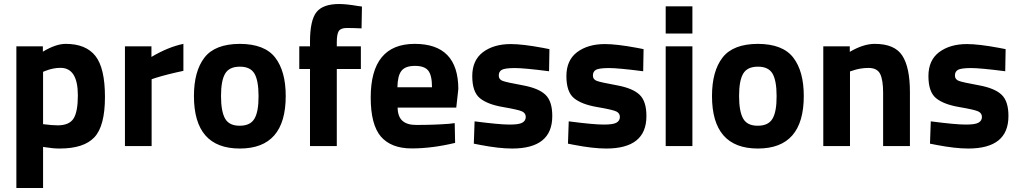

<svg xmlns="http://www.w3.org/2000/svg" viewBox="-20 -732 5107 962"><path d="M283.2 -392.1Q246.1 -392.1 208 -377L195.8 -372.1V-109.9Q240.7 -104 269 -104Q327.1 -104 348.6 -138.2Q370.1 -172.4 370.1 -253.9Q370.1 -392.1 283.2 -392.1ZM62 210V-500H194.8V-473.1Q259.8 -512.2 309.1 -512.2Q410.2 -512.2 458 -451.7Q505.9 -391.1 505.9 -246.1Q505.9 -101.1 453.1 -44.4Q400.4 12.2 278.8 12.2Q245.6 12.2 208 5.9L195.8 3.9V210Z M606 0V-500H738.8V-446.8Q822.8 -496.6 898.9 -512.2V-377Q817.9 -359.9 759.8 -341.8L739.7 -335V0Z M1181.6 -102.1Q1234.9 -102.1 1255.4 -138.2Q1275.9 -173.8 1275.4 -251Q1275.4 -328.1 1254.9 -363.3Q1233.9 -398.4 1181.2 -397.9Q1128.4 -397.9 1107.9 -362.8Q1087.4 -328.1 1087.4 -251Q1087.4 -173.8 1107.9 -137.7Q1128.4 -101.6 1181.6 -102.1ZM1181.6 -512.2Q1306.2 -511.7 1358.9 -443.4Q1411.6 -375 1411.6 -251Q1411.6 12.2 1181.6 12.2Q951.7 12.2 951.7 -251Q951.7 -375 1004.4 -443.4Q1057.1 -511.7 1181.6 -512.2Z M1667.5 -386.2V0H1533.2V-386.2H1479.5V-500H1533.2V-522Q1533.2 -629.9 1565.4 -670.9Q1597.7 -711.9 1679.2 -711.9Q1715.3 -711.9 1772.5 -702.1L1793.5 -699.2L1791.5 -589.8Q1748 -591.8 1717.8 -591.8Q1687.5 -591.8 1677.2 -576.2Q1667.5 -560.1 1667.5 -521V-500H1788.1V-386.2Z M2144.5 -294.9Q2144.5 -355 2125.5 -378.4Q2106.9 -401.9 2059.1 -401.9Q2011.2 -401.9 1991.7 -377.4Q1972.2 -353 1971.2 -294.9ZM2064.5 -106Q2157.2 -106 2230.5 -111.8L2258.3 -115.2L2260.3 -16.1Q2145 11.7 2042.5 11.7Q1939.9 11.7 1888.2 -47.9Q1837.4 -107.9 1837.4 -243.2Q1837.4 -512.2 2058.1 -512.2Q2275.9 -512.2 2276.4 -286.1L2266.1 -192.9H1972.2Q1973.1 -147 1996.6 -126.5Q2020 -106 2064.5 -106Z M2557.6 -391.1Q2508.3 -390.6 2493.7 -381.8Q2479 -373 2479 -353.5Q2479 -334 2498.5 -326.7Q2518.1 -319.3 2598.6 -304.7Q2679.2 -290 2713.4 -256.8Q2747.6 -223.6 2747.1 -149.9Q2747.1 12.2 2545.9 12.2Q2480 12.2 2386.2 -5.9L2354 -12.2L2357.9 -124Q2481.9 -107.9 2530.8 -107.9Q2579.6 -107.4 2596.7 -117.2Q2614.3 -127 2614.3 -146Q2614.3 -165 2595.7 -173.8Q2577.1 -182.6 2499.5 -195.8Q2422.4 -209 2384.3 -240.2Q2346.2 -271.5 2346.2 -350.6Q2346.2 -430.2 2399.9 -470.7Q2454.1 -511.2 2539.1 -511.2Q2598.1 -511.2 2700.2 -492.2L2732.9 -485.8L2731 -375Q2606.9 -391.1 2557.6 -391.1Z M3029.3 -391.1Q2980 -390.6 2965.3 -381.8Q2950.7 -373 2950.7 -353.5Q2950.7 -334 2970.2 -326.7Q2989.7 -319.3 3070.3 -304.7Q3150.9 -290 3185.1 -256.8Q3219.2 -223.6 3218.8 -149.9Q3218.8 12.2 3017.6 12.2Q2951.7 12.2 2857.9 -5.9L2825.7 -12.2L2829.6 -124Q2953.6 -107.9 3002.4 -107.9Q3051.3 -107.4 3068.4 -117.2Q3085.9 -127 3085.9 -146Q3085.9 -165 3067.4 -173.8Q3048.8 -182.6 2971.2 -195.8Q2894 -209 2856 -240.2Q2817.9 -271.5 2817.9 -350.6Q2817.9 -430.2 2871.6 -470.7Q2925.8 -511.2 3010.7 -511.2Q3069.8 -511.2 3171.9 -492.2L3204.6 -485.8L3202.6 -375Q3078.6 -391.1 3029.3 -391.1Z M3315.4 -564V-700.2H3449.2V-564ZM3315.4 0V-500H3449.2V0Z M3777.3 -102.1Q3830.6 -102.1 3851.1 -138.2Q3871.6 -173.8 3871.1 -251Q3871.1 -328.1 3850.6 -363.3Q3829.6 -398.4 3776.9 -397.9Q3724.1 -397.9 3703.6 -362.8Q3683.1 -328.1 3683.1 -251Q3683.1 -173.8 3703.6 -137.7Q3724.1 -101.6 3777.3 -102.1ZM3777.3 -512.2Q3901.9 -511.7 3954.6 -443.4Q4007.3 -375 4007.3 -251Q4007.3 12.2 3777.3 12.2Q3547.4 12.2 3547.4 -251Q3547.4 -375 3600.1 -443.4Q3652.8 -511.7 3777.3 -512.2Z M4238.8 0H4105V-500H4237.8V-472.2Q4305.7 -512.2 4362.8 -512.2Q4462.9 -512.2 4501 -453.1Q4539.1 -394 4539.1 -271V0H4404.8V-267.1Q4404.8 -331.1 4390.1 -361.3Q4375 -391.6 4332 -391.6Q4289.1 -391.6 4251 -377.9L4238.8 -374Z M4843.3 -391.1Q4793.9 -390.6 4779.3 -381.8Q4764.6 -373 4764.6 -353.5Q4764.6 -334 4784.2 -326.7Q4803.7 -319.3 4884.3 -304.7Q4964.8 -290 4999 -256.8Q5033.2 -223.6 5032.7 -149.9Q5032.7 12.2 4831.5 12.2Q4765.6 12.2 4671.9 -5.9L4639.6 -12.2L4643.6 -124Q4767.6 -107.9 4816.4 -107.9Q4865.2 -107.4 4882.3 -117.2Q4899.9 -127 4899.9 -146Q4899.9 -165 4881.3 -173.8Q4862.8 -182.6 4785.2 -195.8Q4708 -209 4669.9 -240.2Q4631.8 -271.5 4631.8 -350.6Q4631.8 -430.2 4685.5 -470.7Q4739.7 -511.2 4824.7 -511.2Q4883.8 -511.2 4985.8 -492.2L5018.6 -485.8L5016.6 -375Q4892.6 -391.1 4843.3 -391.1Z"/></svg>

Font: TitilliumWeb-Bold
Style: Bold
Weight: 700
Version: Version 1.001;PS 57.000;hotconv 1.0.70;makeotf.lib2.5.55311